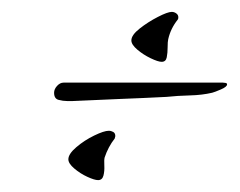

<svg xmlns="http://www.w3.org/2000/svg" viewBox="-20 -279 403 323"><path d="M252 -175Q246 -175 233.5 -181Q221 -187 211 -195.5Q201 -204 201 -211Q201 -220 215 -231Q229 -242 245.5 -250.5Q262 -259 269 -259Q273 -259 276.5 -256.5Q280 -254 280 -250Q280 -247 279 -246Q267 -231 263 -213Q262 -209 262 -199.5Q262 -190 260.5 -182.5Q259 -175 252 -175ZM93 -109Q86 -109 78.5 -111Q71 -113 71 -123Q71 -129 76 -134.5Q81 -140 87 -140H355Q357 -140 359.5 -139.5Q362 -139 362 -137Q362 -133 351.5 -128.5Q341 -124 337 -123Q320 -119 299.5 -118.5Q279 -118 260 -116Q221 -114 181.5 -112.5Q142 -111 102 -109ZM145 24Q139 24 127 18.5Q115 13 105 4.5Q95 -4 95 -11Q95 -20 108.5 -31.5Q122 -43 138.5 -51Q155 -59 163 -59Q167 -59 170.5 -57Q174 -55 174 -50L173 -46Q162 -32 156 -14Q155 -10 155.5 -0.5Q156 9 154 16.5Q152 24 145 24Z"/></svg>

Font: Caramel
Style: Regular
Weight: 400
Designer: Robert E. Leuschke
Foundry: Robert E. Leuschke
Version: Version 1.010